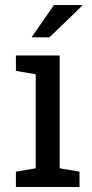

<svg xmlns="http://www.w3.org/2000/svg" viewBox="-20 -751 368 771"><path d="M43.9 0ZM43.9 -466.3V-528.3H219.7V-75.2L299.3 -61.5V0H43.9V-61.5L123.5 -75.2V-452.6ZM196.8 -731H309.1L310.1 -728L178.7 -601.1H106.9Z"/></svg>

Font: TypoPRO Roboto Slab
Style: Regular
Weight: 400
Designer: Google
Version: Version 1.100263; 2013; ttfautohint (v0.94.20-1c74) -l 8 -r 